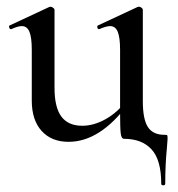

<svg xmlns="http://www.w3.org/2000/svg" viewBox="-20 -415 532 574"><path d="M75 -114V-266Q75 -303 68 -320Q61 -337 45 -337Q34 -337 14 -328H12Q9 -328 7.5 -333Q6 -338 9 -339L127 -394L131 -395Q134 -395 138.5 -392Q143 -389 143 -385V-152Q143 -94 163.5 -66.5Q184 -39 226 -39Q261 -39 297 -59.5Q333 -80 358 -115L363 -104Q279 9 185 9Q134 9 104.5 -23.5Q75 -56 75 -114ZM351 0Q343 0 341 -15.5Q339 -31 339 -78V-266Q339 -303 332 -320Q325 -337 309 -337Q298 -337 277 -328H275Q272 -328 271 -333Q270 -338 273 -339L391 -394L395 -395Q399 -395 403 -392Q407 -389 407 -385V-112Q407 -59 422 -35.5Q437 -12 471 -12Q479 -12 480 -10.5Q481 -9 481 0Q481 5 479 27Q474 77 474 134Q474 139 468 139Q462 139 462 134Q462 63 433 31.5Q404 0 351 0Z"/></svg>

Font: Cormorant Infant Medium
Style: Regular
Weight: 500
Designer: Christian Thalmann (Catharsis Fonts)
Foundry: Catharsis Fonts
Version: Version 4.000